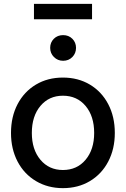

<svg xmlns="http://www.w3.org/2000/svg" viewBox="-20 -962 653 995"><path d="M37 -273Q37 -357 71 -422Q105 -487 166 -523.5Q227 -560 306 -560Q385 -560 446 -523.5Q507 -487 541 -422Q575 -357 575 -273Q575 -190 541 -125Q507 -60 446 -23.5Q385 13 306 13Q228 13 166.5 -23.5Q105 -60 71 -125Q37 -190 37 -273ZM306 -81Q379 -81 423.5 -134Q468 -187 468 -273Q468 -360 423.5 -413Q379 -466 306 -466Q234 -466 189.5 -413Q145 -360 145 -273Q145 -187 189.5 -134Q234 -81 306 -81ZM240 -714Q240 -742 259 -761Q278 -780 307 -780Q336 -780 355 -761Q374 -742 374 -714Q374 -686 355 -666.5Q336 -647 307 -647Q279 -647 259.5 -666.5Q240 -686 240 -714ZM457 -942V-862H156V-942Z"/></svg>

Font: Application Medium
Style: Regular
Weight: 500
Designer: Wei Huang
Foundry: Wei Huang
Version: Version 0.012